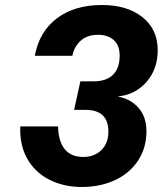

<svg xmlns="http://www.w3.org/2000/svg" viewBox="-20 -736 664 767"><path d="M61 -231H212Q213 -173 238 -141Q263 -109 313 -109Q357 -109 385 -136.5Q413 -164 413 -210Q413 -297 322 -297H276L301 -411H353Q405 -411 431.5 -437.5Q458 -464 458 -513Q458 -555 434.5 -576Q411 -597 372 -597Q328 -597 302 -573Q276 -549 269 -513H119Q137 -610 207.5 -663Q278 -716 387 -716Q488 -716 549 -667.5Q610 -619 610 -536Q610 -460 565.5 -409Q521 -358 453 -351L452 -350Q502 -341 533.5 -305Q565 -269 565 -212Q565 -144 530.5 -93Q496 -42 437.5 -15.5Q379 11 307 11Q234 11 176.5 -18.5Q119 -48 88.5 -102.5Q58 -157 61 -231Z"/></svg>

Font: CBA Beacon Sans Extra Bold
Style: Italic
Weight: 800
Italic angle: -13°
Designer: Wei Huang
Foundry: Wei Huang
Version: Version 1.002